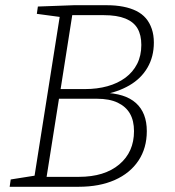

<svg xmlns="http://www.w3.org/2000/svg" viewBox="-20 -715 671 735"><path d="M371 -352 375 -360Q459 -358 500.5 -320.5Q542 -283 542 -213Q542 -148 510 -100Q478 -52 419.5 -26Q361 0 281 0H17L21 -28L122 -44L111 -34L210 -660L218 -649L121 -662L125 -690L262 -695H390Q423 -695 451.5 -689.5Q480 -684 502 -673Q524 -662 538.5 -645Q553 -628 561 -604.5Q569 -581 569 -552Q569 -498 544.5 -456Q520 -414 475 -388Q430 -362 371 -352ZM377 -657H246L258 -666L210 -361L202 -374H305Q352 -374 391.5 -385Q431 -396 460 -417.5Q489 -439 505 -470.5Q521 -502 521 -543Q521 -581 506.5 -606Q492 -631 460 -644Q428 -657 377 -657ZM282 -38Q380 -38 436.5 -85.5Q493 -133 493 -213Q493 -253 477.5 -280Q462 -307 430.5 -322Q399 -337 351 -337H196L208 -351L157 -29L146 -38Z"/></svg>

Font: Bitter Thin Light
Style: Italic
Weight: 300
Italic angle: -9°
Version: Version 2.002